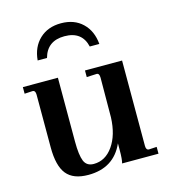

<svg xmlns="http://www.w3.org/2000/svg" viewBox="-100 -724 728 815"><g transform="rotate(-15 264.0 -316.0)"><path d="M189 10Q123 10 93.5 -26.5Q64 -63 64 -144V-376Q64 -395 51 -395L16 -393V-422H170V-141Q170 -82 181 -55Q192 -29 223 -29Q274 -29 307.5 -76.5Q341 -124 344 -201L345 -375Q345 -395 333 -395L289 -393V-422H452V-47Q452 -28 465 -28L499 -30V0H339Q344 -15 344 -60V-87Q301 10 189 10ZM106 -515Q111 -573 147.5 -607.5Q184 -642 242 -642Q300 -642 336 -607.5Q372 -573 377 -515H335Q319 -585 242 -585Q166 -585 147 -515Z"/></g></svg>

Font: UnnaMedium
Style: Regular
Weight: 500
Designer: Jorge de Buen Unna
Foundry: Omnibus-Type
Version: Version 2.008;hotconv 1.0.109;makeotfexe 2.5.65596